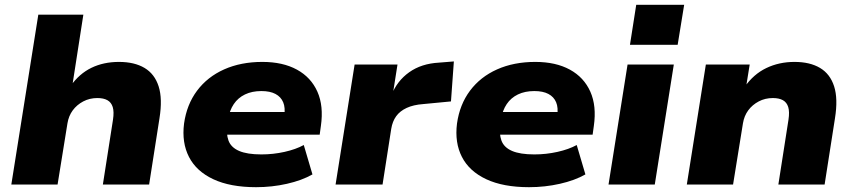

<svg xmlns="http://www.w3.org/2000/svg" viewBox="-20 -766 3547 797"><path d="M27 0 139 -705H326L280 -409H273Q309 -460 359.5 -484.5Q410 -509 474 -509Q538 -509 580 -484Q622 -459 638.5 -407.5Q655 -356 642 -275L599 0H407L449 -269Q454 -302 448 -321.5Q442 -341 426 -350Q410 -359 384 -359Q352 -359 325.5 -345Q299 -331 282 -308Q265 -285 260 -254L219 0Z M1043 11Q936 11 865.5 -22Q795 -55 764.5 -114.5Q734 -174 744 -253Q755 -332 798 -389.5Q841 -447 910.5 -478Q980 -509 1069 -509Q1154 -509 1212.5 -477Q1271 -445 1297.5 -385.5Q1324 -326 1312 -243L1307 -207H894L909 -301H1179L1160 -285Q1165 -319 1155.5 -341.5Q1146 -364 1123.5 -376Q1101 -388 1065 -388Q1026 -388 997 -374Q968 -360 950.5 -334Q933 -308 927 -272L924 -253Q918 -211 928.5 -182.5Q939 -154 972.5 -139.5Q1006 -125 1065 -125Q1114 -125 1161 -135.5Q1208 -146 1241 -164L1277 -42Q1233 -17 1171 -3Q1109 11 1043 11Z M1373 0 1452 -498H1630L1610 -371H1605Q1628 -430 1678.5 -466Q1729 -502 1802 -506L1864 -511L1852 -345L1737 -334Q1696 -331 1668 -318Q1640 -305 1624.5 -283.5Q1609 -262 1604 -231L1568 0Z M2176 11Q2069 11 1998.5 -22Q1928 -55 1897.5 -114.5Q1867 -174 1877 -253Q1888 -332 1931 -389.5Q1974 -447 2043.5 -478Q2113 -509 2202 -509Q2287 -509 2345.5 -477Q2404 -445 2430.5 -385.5Q2457 -326 2445 -243L2440 -207H2027L2042 -301H2312L2293 -285Q2298 -319 2288.5 -341.5Q2279 -364 2256.5 -376Q2234 -388 2198 -388Q2159 -388 2130 -374Q2101 -360 2083.5 -334Q2066 -308 2060 -272L2057 -253Q2051 -211 2061.5 -182.5Q2072 -154 2105.5 -139.5Q2139 -125 2198 -125Q2247 -125 2294 -135.5Q2341 -146 2374 -164L2410 -42Q2366 -17 2304 -3Q2242 11 2176 11Z M2595 -580 2621 -746H2820L2793 -580ZM2506 0 2585 -498H2777L2698 0Z M2831 0 2910 -498H3092L3077 -405H3071Q3108 -458 3161 -483.5Q3214 -509 3278 -509Q3342 -509 3384 -484Q3426 -459 3442.5 -407.5Q3459 -356 3446 -275L3403 0H3211L3253 -269Q3258 -302 3252 -321.5Q3246 -341 3230 -350Q3214 -359 3188 -359Q3156 -359 3129.5 -345Q3103 -331 3086 -308Q3069 -285 3064 -254L3023 0Z"/></svg>

Font: Nunito Sans 10pt SemiExpanded Black
Style: Italic
Weight: 900
Width: 6
Italic angle: -9°
Designer: Vernon Adams
Foundry: Vernon Adams
Version: Version 3.101;gftools[0.9.27]